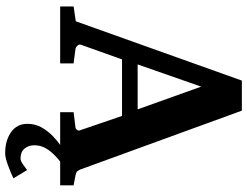

<svg xmlns="http://www.w3.org/2000/svg" viewBox="-124 -602 935 726"><g transform="rotate(90 343.0 -239.5)"><path d="M681.2 0H404.8V-50.8L463.9 -58.1Q468.8 -59.1 472.2 -64.5Q475.6 -69.8 473.1 -75.2L418.9 -233.9H205.1L149.9 -79.1Q147 -71.3 153.1 -65.2Q159.2 -59.1 164.1 -58.1L220.2 -50.8V0H4.9V-50.8L61 -59.1L285.2 -687H398.9L621.1 -77.1Q625 -67.9 628.7 -64.2Q632.3 -60.5 643.1 -58.1L681.2 -50.8ZM394 -293 308.1 -533.2 224.1 -293ZM654.8 176.8Q633.8 187 605 197.5Q576.2 208 559.6 208Q512.2 208 480.5 185.8Q448.7 163.6 448.7 124Q448.7 94.2 462.6 69.8Q476.6 45.4 495.6 27.3Q514.6 9.3 529.8 -1H592.8Q564.9 20 547.4 44.4Q529.8 68.8 529.8 98.1Q529.8 119.6 542.5 134.8Q555.2 149.9 579.6 149.9Q589.4 149.9 604.2 139.2Q619.1 128.4 623.5 125Z"/></g></svg>

Font: Charis
Style: Bold
Weight: 700
Designer: Walt Agee, Miriam Martin, Annie Olsen, Victor Gaultney, Lorna Priest, Alan Ward, Bob Hallissy, Martin Hosken, Sharon Cor
Foundry: SIL Global
Version: Version 7.000